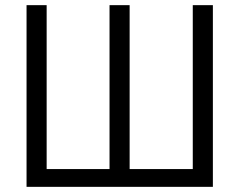

<svg xmlns="http://www.w3.org/2000/svg" viewBox="-20 -725 928 745"><path d="M83 0V-705H161V-69H405V-705H483V-69H728V-705H806V0Z"/></svg>

Font: Nunito Sans 10pt Condensed
Style: Regular
Weight: 400
Width: 3
Designer: Vernon Adams
Foundry: Vernon Adams
Version: Version 3.101;gftools[0.9.27]